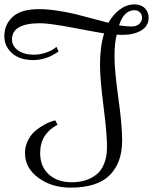

<svg xmlns="http://www.w3.org/2000/svg" viewBox="-84 -840 705 885"><path d="M443.8 -580.1Q443.8 -514.2 461.4 -388.9Q479 -263.7 479 -192.9Q479 -89.4 421.4 -32.2Q363.8 24.9 241.2 24.9Q154.8 24.9 93 -20.3Q31.2 -65.4 31.2 -134.8Q31.2 -164.6 43.7 -190.2Q56.2 -215.8 73 -231.7Q89.8 -247.6 111.1 -260Q132.3 -272.5 146.5 -277.8Q160.6 -283.2 170.9 -285.2L181.2 -265.1Q101.1 -222.7 101.1 -134.8Q101.1 -72.3 141.1 -36.1Q181.2 0 246.1 0Q280.3 0 308.6 -8.5Q336.9 -17.1 360.1 -35.2Q383.3 -53.2 396.2 -85.9Q409.2 -118.7 409.2 -163.1Q409.2 -224.1 393.1 -349.9Q377 -475.6 377 -541Q377 -625.5 396 -686Q372.1 -689.5 258.1 -711.2Q144 -732.9 101.1 -732.9Q-28.8 -732.9 -28.8 -658.2Q-28.8 -627.9 -1 -607.9Q26.9 -587.9 70.8 -587.9Q100.1 -587.9 126.5 -596.9Q152.8 -606 164.6 -615.2L176.3 -624L186 -603Q184.1 -601.6 180.2 -598.9Q176.3 -596.2 164.3 -589.1Q152.3 -582 139.6 -576.9Q127 -571.8 108.2 -567.4Q89.4 -563 70.8 -563Q7.8 -563 -28.1 -594.5Q-64 -626 -64 -672.9Q-64 -726.6 -25.6 -762.2Q12.7 -797.9 96.2 -797.9Q135.3 -797.9 182.1 -790.5Q229 -783.2 259.5 -775.9Q290 -768.6 344 -753.9Q397.9 -739.3 416 -734.9Q437.5 -773.9 469 -796.9Q500.5 -819.8 536.1 -819.8Q566.4 -819.8 583.7 -802Q601.1 -784.2 601.1 -758.8Q601.1 -719.7 566.9 -699.5Q532.7 -679.2 478 -679.2Q461.9 -679.2 454.1 -680.2Q443.8 -641.6 443.8 -580.1ZM536.1 -793Q486.8 -793 464.8 -723.1Q501.5 -717.8 521 -717.8Q545.4 -717.8 558.1 -730Q570.8 -742.2 570.8 -758.8Q570.8 -773.4 560.8 -783.2Q550.8 -793 536.1 -793Z"/></svg>

Font: Rochester
Style: Regular
Weight: 400
Designer: Gillian Fisher
Foundry: Font Diner, Inc DBA Sideshow
Version: Version 1.005